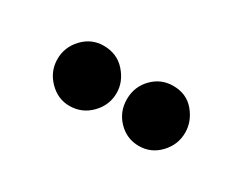

<svg xmlns="http://www.w3.org/2000/svg" viewBox="-34 -795 468 371"><g transform="rotate(30 200.0 -610.0)"><path d="M123 -543Q97 -543 77.5 -563Q58 -583 58 -610Q58 -637 77 -657Q96 -677 123 -677Q153 -677 171.5 -656Q190 -635 190 -610Q190 -583 170.5 -563Q151 -543 123 -543ZM278 -543Q251 -543 232 -562.5Q213 -582 213 -610Q213 -638 232 -657.5Q251 -677 278 -677Q308 -677 325.5 -656Q343 -635 343 -610Q343 -583 324 -563Q305 -543 278 -543Z"/></g></svg>

Font: Inconsolata Condensed Black
Style: Regular
Weight: 900
Width: 3
Monospace: yes
Designer: Raph Levien, Cyreal, Brenton Simpson
Foundry: Raph Levien, Cyreal, Google
Version: Version 3.001; ttfautohint (v1.8.2.53-6de2)